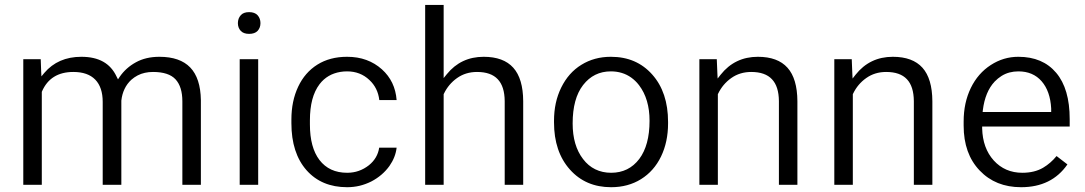

<svg xmlns="http://www.w3.org/2000/svg" viewBox="-20 -763 4437 785"><path d="M146.5 -521 148.4 -469.2 149.4 -450.7 161.1 -464.8Q217.3 -530.8 312.5 -530.8Q366.2 -530.8 401.9 -510.7Q437.5 -490.7 456.5 -450.2L462.4 -438.5L469.2 -448.7Q481.9 -467.3 498.5 -482.2Q515.1 -497.1 535.6 -508.3Q576.2 -530.8 631.8 -530.8Q715.8 -530.8 757.8 -487.1Q799.8 -443.4 801.3 -354V-7.3H725.6V-348.6Q725.6 -408.2 697.8 -438.5Q669.9 -468.8 605.5 -468.8Q587.9 -468.8 572.3 -465.3Q556.6 -461.9 542.7 -454.6Q528.8 -447.3 517.1 -437Q499.5 -420.9 489.3 -399.4Q479 -377.9 476.1 -351.6V-351.1V-350.6V-7.3H399.9V-346.2Q399.9 -406.2 369.4 -437.5Q338.9 -468.8 279.8 -468.8Q186 -468.8 151.4 -388.7L150.9 -387.2V-385.7V-7.3H75.2V-521Z M1035.6 -7.3H960V-521H1035.6ZM952.6 -668.5Q952.6 -673.3 953.4 -677.7Q954.1 -682.1 955.6 -686.3Q957 -690.4 959.2 -693.8Q961.4 -697.3 964.4 -700.7Q969.7 -707 978.3 -710.2Q986.8 -713.4 998.5 -713.4Q1021.5 -713.4 1033.2 -700.7Q1044.9 -687.5 1044.9 -668.5Q1044.9 -649.4 1033.2 -636.7Q1021.5 -624.5 998.5 -624.5Q986.8 -624.5 978.3 -627.7Q969.7 -630.9 964.4 -636.7Q958.5 -643.1 955.6 -650.9Q952.6 -658.7 952.6 -668.5Z M1399.4 -56.6Q1412.1 -56.6 1424.1 -58.6Q1436 -60.5 1447 -64.5Q1458 -68.4 1468.5 -74.2Q1479 -80.1 1488.3 -87.4Q1523.9 -116.2 1530.3 -159.2H1601.6Q1597.2 -120.1 1572.3 -84.5Q1543.9 -44.9 1498 -21Q1474.6 -9.3 1450 -3.4Q1425.3 2.4 1399.4 2.4Q1294.9 2.4 1233.4 -66.9Q1171.4 -137.2 1171.4 -259.3V-274.4Q1171.4 -350.1 1199.2 -408.7Q1226.6 -466.8 1277.6 -498.8Q1328.6 -530.8 1398.9 -530.8Q1442.4 -530.8 1477.8 -517.8Q1513.2 -504.9 1541.5 -479.5Q1595.7 -430.7 1601.6 -354H1530.8Q1524.9 -403.8 1490.2 -436Q1453.1 -471.2 1398.9 -471.2Q1384.8 -471.2 1371.6 -469Q1358.4 -466.8 1346.4 -462.6Q1334.5 -458.5 1323.7 -452.1Q1313 -445.8 1303.7 -437.5Q1294.4 -429.2 1286.6 -418.9Q1266.6 -392.6 1256.8 -355.7Q1247.1 -318.8 1247.1 -271V-253.9Q1247.1 -160.2 1286.1 -108.9Q1326.2 -56.6 1399.4 -56.6Z M1807.1 -460Q1864.7 -530.8 1957.5 -530.8Q2038.6 -530.8 2078.6 -486.1Q2118.7 -441.4 2119.1 -349.1V-7.3H2043.5V-349.6Q2043 -409.7 2015.1 -439Q1987.3 -468.8 1930.2 -468.8Q1883.8 -468.8 1848.6 -443.8Q1814 -419.4 1794.9 -379.9L1793.9 -377.9V-376.5V-7.3H1718.3V-742.7H1793.9V-464.4V-443.8Z M2245.1 -269Q2245.1 -307.1 2252.4 -341.1Q2259.8 -375 2274.7 -405.3Q2289.6 -435.5 2310.1 -458.7Q2330.6 -481.9 2356.9 -498Q2409.7 -530.8 2477.5 -530.8Q2530.3 -530.8 2572.3 -512.7Q2614.3 -494.6 2646.5 -458.5Q2711.4 -385.7 2711.4 -264.6V-258.3Q2711.4 -182.6 2682.6 -123Q2653.8 -63.5 2600.8 -30.5Q2547.9 2.4 2478.5 2.4Q2374.5 2.4 2310.1 -69.8Q2245.1 -142.6 2245.1 -262.7ZM2321.3 -258.3Q2321.3 -168 2363.8 -112.8Q2384.8 -85 2413.8 -70.8Q2442.9 -56.6 2478.5 -56.6Q2550.8 -56.6 2593.8 -113.3Q2635.7 -169.4 2635.7 -269Q2635.7 -291 2633.1 -311.3Q2630.4 -331.5 2625 -349.9Q2619.6 -368.2 2611.6 -384.3Q2603.5 -400.4 2592.8 -414.6Q2578.6 -433.1 2560.8 -445.8Q2543 -458.5 2522.2 -464.8Q2501.5 -471.2 2477.5 -471.2Q2407.2 -471.2 2363.8 -415Q2321.3 -359.9 2321.3 -258.3Z M2910.6 -521 2913.1 -461.4 2914.1 -441.9 2926.3 -457.5Q2984.4 -530.8 3078.6 -530.8Q3159.7 -530.8 3199.7 -486.1Q3239.7 -441.4 3240.2 -349.1V-7.3H3164.6V-349.6Q3164.1 -409.7 3136.2 -439Q3108.4 -468.8 3051.3 -468.8Q3004.9 -468.8 2969.7 -443.8Q2935.1 -419.4 2916 -379.9L2915 -377.9V-376.5V-7.3H2839.4V-521Z M3462.4 -521 3464.8 -461.4 3465.8 -441.9 3478 -457.5Q3536.1 -530.8 3630.4 -530.8Q3711.4 -530.8 3751.5 -486.1Q3791.5 -441.4 3792 -349.1V-7.3H3716.3V-349.6Q3715.8 -409.7 3688 -439Q3660.2 -468.8 3603 -468.8Q3556.6 -468.8 3521.5 -443.8Q3486.8 -419.4 3467.8 -379.9L3466.8 -377.9V-376.5V-7.3H3391.1V-521Z M4154.8 2.4Q4050.3 2.4 3985.4 -65.9Q3919.9 -134.3 3919.9 -249.5V-266.1Q3919.9 -304.7 3927.2 -338.9Q3934.6 -373 3949.2 -403.3Q3978.5 -463.4 4030.8 -497.1Q4082.5 -530.8 4143.6 -530.8Q4243.2 -530.8 4298.3 -465.3Q4353.5 -399.9 4353.5 -275.9V-245.6H4002.9H3995.6V-238.3Q3997.6 -157.2 4043 -106.9Q4088.9 -56.6 4159.7 -56.6Q4209.5 -56.6 4244.6 -77.1Q4275.9 -95.7 4299.8 -125L4344.2 -90.8Q4279.8 2.4 4154.8 2.4ZM4143.6 -471.2Q4124.5 -471.2 4107.2 -466.6Q4089.8 -461.9 4074.7 -452.4Q4059.6 -442.9 4046.4 -429.2Q4007.8 -387.7 3998.5 -313.5L3997.6 -305.2H4005.9H4270.5H4277.8V-312.5V-319.3V-319.8Q4275.9 -355 4266.1 -382.8Q4256.3 -410.6 4238.8 -430.7Q4203.6 -471.2 4143.6 -471.2Z"/></svg>

Font: Vazir Light FD-UI
Style: Light-FD-UI
Weight: 300
Designer: Saber Rastikerdar
Foundry: Saber Rastikerdar
Version: Version 30.1.0